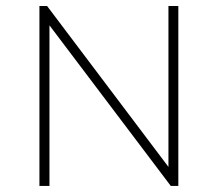

<svg xmlns="http://www.w3.org/2000/svg" viewBox="-20 -615 721 635"><path d="M537.1 -595.2V-63L135.7 -595.2H110.4V0H143.6V-531.2L544.9 0H569.8V-595.2Z"/></svg>

Font: Now ExtraLight
Style: Regular
Weight: 200
Designer: Alfredo Marco Pradil
Foundry: Alfredo Marco Pradil
Version: Version 1.200;hotconv 1.0.109;makeotfexe 2.5.65596